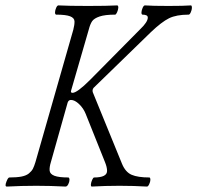

<svg xmlns="http://www.w3.org/2000/svg" viewBox="-20 -688 731 711"><path d="M5.4 2.9Q-3.4 2.9 3.9 -15.6Q9.8 -30.8 14.6 -30.8Q42 -30.8 59.6 -34.2Q77.1 -37.6 87.2 -45.9Q97.2 -54.2 101.8 -63Q106.4 -71.8 111.3 -87.9L251.5 -578.1Q256.3 -596.7 255.9 -609.1Q255.4 -621.6 239.5 -627.7Q223.6 -633.8 187.5 -633.8Q183.6 -635.3 183.8 -642.8Q184.1 -650.4 188 -659.2Q191.9 -668 196.3 -668Q233.4 -666 305.7 -666Q378.4 -666 414.6 -668Q418.5 -666.5 418 -658.9Q417.5 -651.4 413.6 -642.6Q409.7 -633.8 406.2 -633.8Q369.1 -633.8 348.9 -627Q328.6 -620.1 321.3 -609.6Q314 -599.1 308.6 -578.1L243.7 -354Q240.2 -344.2 248.5 -344.2Q265.6 -344.2 313.5 -392.1L498.5 -579.1Q527.3 -606.4 527.3 -623Q527.3 -633.8 507.3 -633.8Q503.4 -635.3 503.9 -642.8Q504.4 -650.4 508.3 -659.2Q512.2 -668 516.6 -668Q543.5 -666 604.5 -666Q659.7 -666 687.5 -668Q690.9 -666.5 690.7 -658.9Q690.4 -651.4 686.5 -642.6Q682.6 -633.8 678.7 -633.8Q633.3 -633.8 606 -620.4Q578.6 -606.9 538.6 -568.8L326.7 -362.8Q320.8 -355.5 323.7 -346.2L431.6 -82Q444.3 -50.8 467.3 -40.8Q490.2 -30.8 533.7 -30.8Q537.1 -29.3 536.9 -22Q536.6 -14.6 532.5 -5.9Q528.3 2.9 524.4 2.9Q474.6 0 422.4 0Q370.6 0 319.3 2.9Q315.9 1.5 316.7 -5.9Q317.4 -13.2 321.3 -22Q325.2 -30.8 328.6 -30.8Q376.5 -30.8 376.5 -55.2Q376.5 -68.8 368.7 -87.9L297.4 -266.1Q289.1 -287.1 272.9 -302.5Q256.8 -317.9 242.7 -317.9Q233.9 -317.9 230.5 -308.1L168.5 -87.9Q162.6 -68.8 163.8 -56.2Q165 -43.5 181.4 -37.1Q197.8 -30.8 233.4 -30.8Q237.3 -29.3 237.3 -22Q237.3 -14.6 232.9 -5.9Q228.5 2.9 222.7 2.9Q167 0 114.3 0Q59.6 0 5.4 2.9Z"/></svg>

Font: Junicode SmCond Light
Style: Italic
Weight: 300
Width: 4
Italic angle: -11°
Designer: Peter S. Baker
Version: Version 2.206